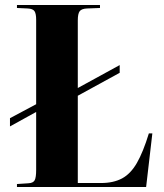

<svg xmlns="http://www.w3.org/2000/svg" viewBox="-20 -750 659 770"><path d="M577 -215H591L566 0H48V-12L94 -15Q113 -16 119 -27Q125 -38 125 -69V-301L20 -243V-276L125 -332V-671Q125 -695 118.5 -705Q112 -715 91 -716L48 -718V-730H381V-718L329 -716Q307 -715 299.5 -705Q292 -695 292 -668V-397L460 -489V-458L292 -366V-16H385Q435 -16 469.5 -34.5Q504 -53 529 -96.5Q554 -140 577 -215Z"/></svg>

Font: Literata 72pt
Style: Bold
Weight: 700
Designer: Latin by Veronika Burian and Jose Scaglione. Greek by Irene Vlachou. Cyrillic by Vera Evstafieva.
Foundry: TypeTogether
Version: Version 3.002